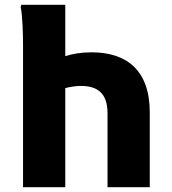

<svg xmlns="http://www.w3.org/2000/svg" viewBox="-20 -780 716 800"><path d="M362 -562C318 -562 283 -556 252 -546V-760H69L66 -752C74 -716 76 -634 76 -594V0H252V-413C272 -418 297 -422 316 -422C383 -422 428 -395 428 -308V0H604V-312C604 -488 507 -562 362 -562Z"/></svg>

Font: Kufam Arabic Latin Roman Bold
Style: Regular
Weight: 700
Designer: Wael Morcos & Artur Schmal
Version: Version 1.200;PS 001.200;hotconv 1.0.88;makeotf.lib2.5.64775